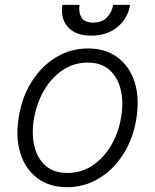

<svg xmlns="http://www.w3.org/2000/svg" viewBox="-20 -750 631 781"><path d="M252.8 11.4Q181.1 11.4 132.3 -25Q83.5 -61.4 63 -126.1Q42.6 -190.7 56.5 -275.2Q70 -357.6 110.3 -420.1Q150.6 -482.6 209.5 -517.8Q268.5 -552.9 337.7 -552.9Q409.8 -552.9 458.6 -516.3Q507.5 -479.8 527.9 -415.1Q548.3 -350.5 534.4 -265.6Q521 -183.9 480.6 -121.4Q440.3 -58.9 381.4 -23.8Q322.4 11.4 252.8 11.4ZM253.9 -46.5Q311.8 -46.5 357.6 -77.6Q403.4 -108.7 433.2 -160.7Q463.1 -212.7 473 -275.2Q483 -335.2 471.1 -385.1Q459.2 -435 425.8 -465.2Q392.4 -495.4 337 -495.4Q279.5 -495.4 233.7 -464Q187.9 -432.5 158 -380.3Q128.2 -328.1 117.9 -265.6Q108 -206 119.7 -156.1Q131.4 -106.2 165 -76.3Q198.5 -46.5 253.9 -46.5ZM440 -730.1H509.2Q500 -674.7 457.2 -639.7Q414.4 -604.8 350.5 -605.1Q288 -604.8 256.6 -639.7Q225.1 -674.7 234 -730.1H303.6Q299 -701 310.7 -679.7Q322.4 -658.4 359 -658Q396 -658.4 415.8 -679.9Q435.7 -701.3 440 -730.1Z"/></svg>

Font: Inter UI Light
Style: Italic
Weight: 300
Italic angle: 9.39999°
Designer: Rasmus Andersson
Foundry: rsms
Version: 3.2;8d6f07862